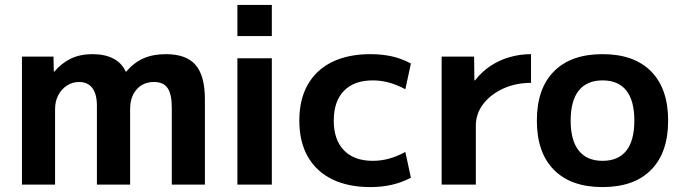

<svg xmlns="http://www.w3.org/2000/svg" viewBox="-20 -750 2769 780"><path d="M69.2 0V-520H197.3L198.6 -458.9H200.6Q229.9 -493.5 267.6 -511.8Q305.3 -530 356 -530Q406.3 -530 440.9 -511.8Q475.6 -493.5 490.7 -458.9H492.7Q524.1 -495.9 563 -513Q601.8 -530 653.8 -530Q737 -530 774.7 -486Q812.4 -442.1 812.4 -346.7V0H677.9V-313.1Q677.9 -367.3 660.9 -392.1Q643.8 -416.9 606 -416.9Q561.3 -416.9 534.9 -386.6Q508.6 -356.4 508.6 -306.4V0H373.7V-320Q373.7 -368 355.1 -392.4Q336.6 -416.9 301.1 -416.9Q274.2 -416.9 251.9 -402.4Q229.6 -387.9 216.6 -363.1Q203.7 -338.4 203.7 -306.4V0Z M944.4 -603.4V-730H1084.3V-603.4ZM944.4 0V-513.3H1084.3V0Z M1485 10Q1394 10 1329.2 -21.8Q1264.3 -53.7 1230.2 -114.2Q1196 -174.7 1196 -260Q1196 -345.7 1230.2 -406Q1264.3 -466.3 1329.2 -498.2Q1394 -530 1485 -530Q1531.3 -530 1571.3 -521.2Q1611.3 -512.3 1649.3 -492L1626.7 -387.4Q1592 -406 1559.7 -414.7Q1527.3 -423.4 1494.7 -423.4Q1418.6 -423.4 1377.3 -381Q1335.9 -338.7 1335.9 -260Q1335.9 -182 1377.3 -139.3Q1418.6 -96.6 1494.7 -96.6Q1527.3 -96.6 1559.7 -105.3Q1592 -114 1626.7 -132.6L1649.3 -28Q1611.3 -8.3 1571.3 0.8Q1531.3 10 1485 10Z M1774.2 0V-520H1906L1907.3 -423.4H1909.7Q1936.1 -457.5 1971.5 -481.4Q2006.9 -505.3 2049.3 -517.6Q2091.7 -530 2137.3 -530V-413.4Q2075.4 -413.4 2024.3 -390.1Q1973.3 -366.7 1943.2 -327.5Q1913.1 -288.3 1913.1 -240V0Z M2427.7 10Q2299.7 10 2230.3 -60Q2161 -130 2161 -260Q2161 -390 2230.3 -460Q2299.7 -530 2427.7 -530Q2556 -530 2625.1 -460Q2694.3 -390 2694.3 -260Q2694.3 -130 2625.1 -60Q2556 10 2427.7 10ZM2427.7 -96.6Q2491.7 -96.6 2524.4 -137.8Q2557 -179 2557 -260Q2557 -341.3 2524.4 -382.4Q2491.7 -423.4 2427.7 -423.4Q2364.6 -423.4 2331.5 -382.4Q2298.3 -341.3 2298.3 -260Q2298.3 -179 2331.5 -137.8Q2364.6 -96.6 2427.7 -96.6Z"/></svg>

Font: M PLUS 1 Thin
Style: Regular
Weight: 100
Designer: Coji Morishita
Foundry: UNDERFOREST DESIGN
Version: Version 1.001